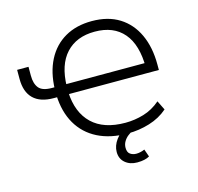

<svg xmlns="http://www.w3.org/2000/svg" viewBox="-125 -846 1212 1174"><g transform="rotate(-15 480.5 -259.5)"><path d="M593 8Q482 8 402 -32.5Q322 -73 278 -149Q234 -225 230 -331L244 -318H210Q125 -318 81.5 -360.5Q38 -403 38 -485V-543H110V-487Q110 -436 132.5 -408.5Q155 -381 214 -381H243L230 -369Q233 -475 273 -552.5Q313 -630 385 -671.5Q457 -713 555 -713Q658 -713 729 -668.5Q800 -624 837.5 -543Q875 -462 875 -353V-318H294L305 -330Q311 -200 384.5 -129.5Q458 -59 595 -59Q654 -59 711 -76Q768 -93 817 -135L846 -76Q797 -33 730 -12.5Q663 8 593 8ZM556 -646Q440 -646 374 -574.5Q308 -503 305 -367L292 -381H819L802 -352Q802 -497 738.5 -571.5Q675 -646 556 -646ZM602 194Q556 194 526 168.5Q496 143 496 100Q496 60 523 23.5Q550 -13 594 -35L623 0Q608 7 592 19.5Q576 32 565.5 50Q555 68 555 89Q555 118 571.5 129.5Q588 141 610 141Q622 141 636 138Q650 135 663 129L680 177Q667 185 647.5 189.5Q628 194 602 194Z"/></g></svg>

Font: Nunito Sans 6pt Light
Style: Regular
Weight: 300
Version: Version 3.101;gftools[0.9.27]